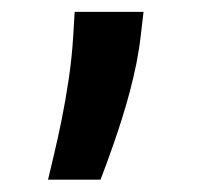

<svg xmlns="http://www.w3.org/2000/svg" viewBox="-20 -119 335 317"><path d="M212.4 -60.4Q209.9 -38 205.3 -14.7Q200.6 8.5 194.6 31.2Q188.6 54 181.8 75.5Q175.1 96.9 168.5 115.9Q161.9 134.9 156.1 150.7Q150.2 166.5 146 177.6H59.3Q63.2 161.6 69.2 136Q75.3 110.4 81.7 79Q88.1 47.6 93.4 12.1Q98.7 -23.4 100.9 -59.7L103.3 -99.4H217Z"/></svg>

Font: Interop SemBd
Style: Regular
Weight: 600
Designer: Rasmus Andersson, Google, Jang Haemin
Foundry: jhaemin
Version: Version 1.008